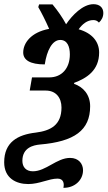

<svg xmlns="http://www.w3.org/2000/svg" viewBox="-54 -681 514 918"><path d="M249 217C302 218 343 181 343 133C343 103 323 74 281 74C217 74 166 138 103 138C70 138 53 117 53 88C53 25 105 13 137 10C302 -4 377 -58 377 -173C377 -229 343 -266 300 -280L301 -285C360 -307 420 -344 420 -430C420 -482 386 -523 322 -541C340 -566 363 -585 392 -585C403 -585 411 -582 419 -573C432 -585 440 -600 440 -619C440 -645 422 -661 393 -661C342 -661 291 -608 262 -565C245 -597 222 -630 197 -660H133L129 -647C142 -625 164 -582 181 -543C94 -527 57 -475 57 -430C57 -394 90 -373 160 -373C170 -440 196 -490 234 -490C268 -490 280 -458 280 -421C280 -353 240 -311 182 -311H99L88 -248H165C214 -248 240 -213 240 -167C240 -82 187 -56 117 -47C30 -37 -34 -1 -34 95C-34 171 23 199 81 199C135 199 179 173 221 173C250 173 254 197 249 217Z"/></svg>

Font: Noto Serif Condensed Extra
Style: Italic
Weight: 800
Width: 3
Italic angle: -12°
Designer: Monotype Design Team
Foundry: Monotype Imaging Inc.
Version: Version 1.901